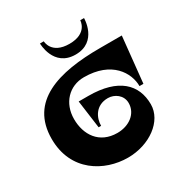

<svg xmlns="http://www.w3.org/2000/svg" viewBox="-211 -1088 1217 1272"><g transform="rotate(-30 397.5 -451.5)"><path d="M582 -925C582 -925 582 -825 443 -825C304 -825 303 -925 303 -925H274C274 -925 274 -743 443 -743C612 -743 611 -925 611 -925ZM304 -464 333 -250H352C352 -309 387 -387 482 -387C532 -387 586 -351 586 -290C586 -209 513 -155 423 -155C284 -155 219 -259 219 -378C219 -500 301 -586 414 -586C626 -586 704 -452 704 -351H734L770 -700H604C284 -700 25 -626 25 -338C25 -90 223 22 402 22C568 22 709 -81 709 -209C709 -361 607 -464 378 -464Z"/></g></svg>

Font: Ouroboros
Style: Regular
Weight: 400
Designer: Ariel Martín Pérez
Foundry: Velvetyne Type Foundry
Version: Version 2.001;hotconv 1.0.109;makeotfexe 2.5.65596